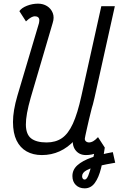

<svg xmlns="http://www.w3.org/2000/svg" viewBox="-20 -834 650 1050"><path d="M597 -2 610 56Q562 64 521 73.5Q480 83 454.5 96.5Q429 110 429 130Q429 137 432.5 142.5Q436 148 443 148Q454 148 463 125.5Q472 103 481 67Q490 31 498.5 -9Q507 -49 516 -84L553 -27Q545 36 532.5 86.5Q520 137 498.5 166.5Q477 196 443 196Q413 196 394.5 177.5Q376 159 376 129Q376 94 403.5 69.5Q431 45 480.5 27.5Q530 10 597 -2ZM268 -708 148 -300Q121 -206 121.5 -152.5Q122 -99 150.5 -77Q179 -55 235 -55Q284 -55 318.5 -78.5Q353 -102 378.5 -157.5Q404 -213 425 -309L534 -800H608L497 -300Q464 -149 388.5 -67.5Q313 14 209 14Q161 14 125.5 -6Q90 -26 70.5 -66Q51 -106 51 -167Q51 -228 75 -310L193 -707Q194 -712 194.5 -716.5Q195 -721 195 -724Q195 -734 188.5 -739.5Q182 -745 170 -745Q162 -745 150.5 -739Q139 -733 122 -717L86 -773Q98 -791 127.5 -802.5Q157 -814 188 -814Q216 -814 237.5 -800.5Q259 -787 268.5 -763Q278 -739 268 -708ZM425 -309 497 -300Q489 -270 481 -239Q473 -208 466.5 -180Q460 -152 455 -129.5Q450 -107 447 -93Q444 -79 444 -77Q443 -67 450 -61Q457 -55 468 -55Q477 -55 488.5 -61Q500 -67 516 -84L553 -27Q537 -10 509.5 2Q482 14 450 14Q412 14 391.5 -14.5Q371 -43 381 -92Z"/></svg>

Font: Victor Mono
Style: Italic
Weight: 400
Italic angle: -12°
Monospace: yes
Designer: Rune Bjørnerås
Version: Version 1.561;gftools[0.9.30]